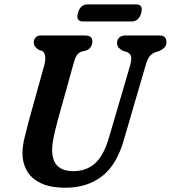

<svg xmlns="http://www.w3.org/2000/svg" viewBox="-20 -866 798 898"><path d="M490 -224 587.5 -556Q594.5 -581 593.8 -597.5Q593 -614 574.5 -622.5L556.5 -627.5Q540 -636.5 533.8 -644.8Q527.5 -653 527.5 -666Q527.5 -680 537.5 -690Q547.5 -700 566.5 -700H727Q743 -700 750.8 -691.5Q758.5 -683 758.5 -670Q758.5 -653 749.5 -643.8Q740.5 -634.5 723 -626.5L707 -622Q685.5 -613 676 -597.2Q666.5 -581.5 658.5 -551.5L560.5 -216Q527.5 -96.5 457.8 -42.2Q388 12 286.5 12Q214.5 12 169.8 -10Q125 -32 104.8 -69Q84.5 -106 85 -150.5Q85.5 -185 96 -226.8Q106.5 -268.5 116 -305L187.5 -562.5Q193.5 -585.5 191 -603.5Q188.5 -621.5 177.5 -627.5L161 -633Q148 -642 143 -649.2Q138 -656.5 138 -669.5Q138.5 -681.5 146.8 -690.8Q155 -700 169.5 -700H378.5Q412.5 -700 412 -671Q411.5 -658.5 405.2 -647.5Q399 -636.5 382.5 -629.5L361 -624.5Q345.5 -618.5 337.5 -604.8Q329.5 -591 323.5 -567L250.5 -305Q238.5 -260 231.5 -227.2Q224.5 -194.5 224 -168Q222 -65.5 323.5 -65.5Q383.5 -65.5 424.5 -102Q465.5 -138.5 490 -224ZM344.5 -805Q355 -845.5 390.5 -845.5H616Q651.5 -845.5 640.5 -805.5Q630 -765.5 594.5 -765.5H369Q333.5 -765.5 344.5 -805Z"/></svg>

Font: Fraunces 144pt SuperSoft SemiBold
Style: Italic
Weight: 600
Italic angle: -16°
Version: Version 1.000;[b76b70a41]